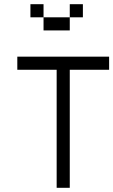

<svg xmlns="http://www.w3.org/2000/svg" viewBox="-20 -895 540 915"><path d="M500 -562.5V-625H62.5V-562.5H250V0H312.5V-562.5ZM375 -812.5V-875H312.5V-812.5H187.5V-750H312.5V-812.5ZM187.5 -812.5V-875H125V-812.5Z"/></svg>

Font: Unifont
Style: Regular
Weight: 500
Version: Version 15.1.04